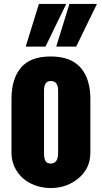

<svg xmlns="http://www.w3.org/2000/svg" viewBox="-20 -937 515 971"><path d="M38.1 -165.5V-436.5Q38.1 -538.1 85.9 -594.7Q133.8 -651.4 236.3 -651.4Q338.4 -651.4 387.7 -594.7Q437 -538.1 437 -436.5V-165.5Q437 -85.9 377.9 -36.1Q318.8 13.7 236.3 14.2Q183.1 13.7 138.2 -7.8Q92.8 -29.3 65.4 -71.3Q38.1 -113.3 38.1 -165.5ZM273.9 -163.6V-479Q273.9 -527.3 236.3 -527.3Q202.6 -527.3 202.6 -479V-163.6Q202.6 -124.5 217.3 -114.7Q224.6 -109.9 236.3 -109.9Q273.9 -109.9 273.9 -163.6ZM109.9 -701.2 176.8 -917H314.9L210 -701.2ZM264.2 -701.2 331.1 -917H470.2L365.2 -701.2Z"/></svg>

Font: Oswald-Bold
Style: Bold
Weight: 700
Designer: vernon adams
Foundry: vernon adams
Version: Version 2.002; ttfautohint (v0.92.18-e454-dirty) -l 8 -r 50 